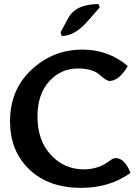

<svg xmlns="http://www.w3.org/2000/svg" viewBox="-20 -906 662 933"><path d="M374 6.8Q215.8 6.8 122.3 -82.8Q28.8 -172.4 28.8 -316.9Q28.8 -470.2 133.5 -567.6Q238.3 -665 379.9 -665Q506.8 -665 601.1 -585Q558.1 -512.7 512.7 -512.7Q497.1 -512.7 463.6 -543Q430.2 -573.2 357.9 -573.2Q275.4 -573.2 218.8 -510.5Q162.1 -447.8 162.1 -338.9Q162.1 -223.6 227.3 -153.3Q292.5 -83 386.2 -83Q460 -83 513.2 -125Q529.3 -137.7 543 -137.7Q585 -137.7 614.3 -65.9Q513.7 6.8 374 6.8ZM279.8 -731 274.4 -749.5 311.5 -817.9Q348.1 -886.2 459 -886.2L464.4 -869.6L403.3 -800.3Q341.8 -731 279.8 -731Z"/></svg>

Font: ALMAS
Style: Bold
Weight: 700
Designer: ALMAS Font/ by Husham Jawad Kadhim, derived from the Bainsely font by/ Paul James MIller
Foundry: High-Logic / Made with FontCreator
Version: Version 1.411;September 19, 2021;FontCreator 14.0.0.2814 32-